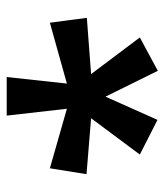

<svg xmlns="http://www.w3.org/2000/svg" viewBox="22 -822 502 587"><g transform="rotate(-90 273.5 -529.0)"><path d="M331 -760 311 -576 497 -628 512 -515 340 -502 452 -353 350 -298 271 -458 200 -299 94 -353 205 -502 34 -516 52 -628 234 -576 213 -760Z"/></g></svg>

Font: Noto Sans Kawi SemiBold
Style: Regular
Weight: 600
Designer: Fadhl Haqq
Version: Version 1.000